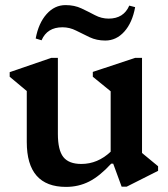

<svg xmlns="http://www.w3.org/2000/svg" viewBox="-20 -720 658 753"><path d="M239 13Q85 13 85 -163V-363L18 -419V-437L181 -493H207V-195Q207 -131 228.5 -104Q250 -77 299 -77Q363 -77 414 -125V-362L344 -419V-438L510 -493H537V-120L600 -68V-50L477 12H457L424 -78H416Q371 -29 329.5 -8Q288 13 239 13ZM393 -561Q359 -561 331.5 -574Q304 -587 278.5 -600Q253 -613 225 -613Q165 -613 143 -562L120 -569Q131 -629 162.5 -664.5Q194 -700 237 -700Q272 -700 299.5 -687Q327 -674 352.5 -660.5Q378 -647 406 -647Q465 -647 487 -698L510 -692Q499 -631 467.5 -596Q436 -561 393 -561Z"/></svg>

Font: Platypi Medium
Style: Regular
Weight: 500
Designer: David Sargent
Foundry: Bolt Cutter Type
Version: Version 1.200; ttfautohint (v1.8.4.7-5d5b)